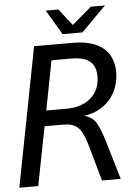

<svg xmlns="http://www.w3.org/2000/svg" viewBox="-64 -955 726 1002"><g transform="rotate(-5 299.0 -454.5)"><path d="M291 -778.8H395L523.9 -908.7H450.2L348.1 -821.8L280.3 -908.7H213.9ZM-3.9 0H95.2L155.3 -308.1H249C320.8 -308.1 348.6 -285.6 377.4 -184.1L429.2 0H527.3L468.3 -199.2C450.7 -258.3 434.6 -293.9 420.9 -311.5C408.2 -327.6 386.7 -340.3 364.3 -344.2C479.5 -358.4 552.2 -446.3 552.2 -556.6C552.2 -670.4 475.1 -729 340.3 -729H137.2ZM171.4 -389.2 221.2 -647.9H325.2C413.1 -647.9 453.1 -614.7 453.1 -543C453.1 -449.2 384.3 -389.2 278.3 -389.2Z"/></g></svg>

Font: Hack
Style: Oblique
Weight: 400
Italic angle: -12°
Monospace: yes
Designer: Christopher Simpkins
Foundry: Christopher Simpkins
Version: Version 2.010